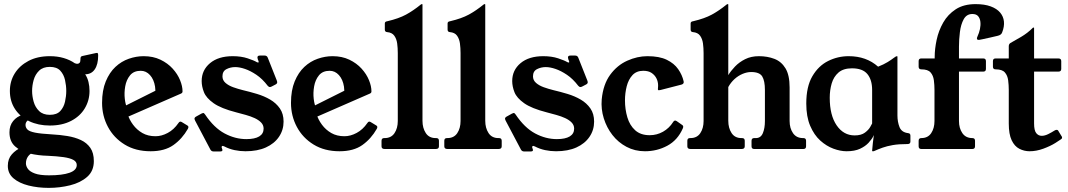

<svg xmlns="http://www.w3.org/2000/svg" viewBox="-20 -724 5190 933"><path d="M222 -399Q189 -399 170 -380.5Q151 -362 143.5 -335Q136 -308 136 -282Q136 -257 143.5 -230Q151 -203 170 -184.5Q189 -166 222 -166Q256 -166 273 -184.5Q290 -203 296 -230Q302 -257 302 -282Q302 -308 296 -335Q290 -362 273 -380.5Q256 -399 222 -399ZM146 15Q126 22 116 36.5Q106 51 106 70Q106 83 115.5 96.5Q125 110 149.5 119Q174 128 218 128Q283 128 318 115.5Q353 103 353 78Q353 62 336.5 53Q320 44 288.5 39.5Q257 35 212 33Q167 32 124 22Q81 12 53.5 -12.5Q26 -37 26 -81Q26 -114 44 -136Q62 -158 90 -166L125 -144Q119 -142 114 -138Q109 -134 106.5 -128.5Q104 -123 104 -117Q104 -104 113.5 -94.5Q123 -85 150.5 -79.5Q178 -74 232 -71Q271 -69 307.5 -63Q344 -57 373 -43.5Q402 -30 419 -5.5Q436 19 436 59Q436 107 403.5 135.5Q371 164 320.5 176.5Q270 189 217 189Q164 189 118.5 177.5Q73 166 45.5 142.5Q18 119 18 82Q18 48 37.5 26Q57 4 85 -8ZM222 -114Q166 -114 122 -135Q78 -156 53 -194Q28 -232 28 -282Q28 -329 51.5 -367Q75 -405 118.5 -428Q162 -451 222 -451Q259 -451 289.5 -442Q320 -433 343 -417Q347 -415 350.5 -414.5Q354 -414 356 -414Q362 -414 366.5 -418.5Q371 -423 371 -436V-439Q371 -444 373 -447.5Q375 -451 381 -452L445 -466Q449 -467 452 -467Q457 -467 457 -454Q457 -411 440.5 -387Q424 -363 394 -363Q405 -346 410 -325.5Q415 -305 415 -282Q415 -236 392 -197.5Q369 -159 325.5 -136.5Q282 -114 222 -114Z M893 -98Q865 -49 822.5 -19Q780 11 712 11Q639 11 586 -21.5Q533 -54 504.5 -107.5Q476 -161 476 -224Q476 -285 494 -328.5Q512 -372 541 -399Q570 -426 606 -438.5Q642 -451 678 -451Q724 -451 759.5 -434Q795 -417 819 -390.5Q843 -364 855 -334.5Q867 -305 867 -280Q867 -278 866.5 -276Q866 -274 864 -272Q862 -270 859 -269L552 -135L543 -187L791 -311L725 -225Q739 -268 733.5 -303Q728 -338 709 -359Q690 -380 664 -380Q630 -380 612 -358Q594 -336 588.5 -304.5Q583 -273 586.5 -243.5Q590 -214 598 -200L600 -170Q608 -143 626.5 -118Q645 -93 672 -77.5Q699 -62 736 -62Q765 -62 795 -78Q825 -94 847 -126Q854 -137 863 -131L891 -114Q899 -109 893 -98Z M1301 -304Q1295 -301 1292 -301Q1286 -301 1281 -307Q1255 -341 1226 -360.5Q1197 -380 1170.5 -389Q1144 -398 1123 -398Q1100 -398 1080.5 -388Q1061 -378 1061 -353Q1061 -334 1076 -321Q1091 -308 1113.5 -300Q1136 -292 1160 -286Q1194 -278 1229 -267.5Q1264 -257 1293 -240Q1322 -223 1340 -197Q1358 -171 1358 -133Q1358 -92 1335.5 -59Q1313 -26 1272 -7.5Q1231 11 1173 11Q1146 11 1120 5.5Q1094 0 1071 -12Q1065 -15 1063 -15Q1057 -15 1057 -9Q1057 -8 1057.5 -6Q1058 -4 1059 -2Q1061 4 1061 5Q1061 12 1050 12H1018Q1008 12 1003 4L928 -138Q925 -144 925 -146Q925 -153 932 -157L959 -172Q965 -175 967 -175Q972 -175 977 -167Q1020 -103 1071.5 -75.5Q1123 -48 1177 -48Q1218 -48 1239.5 -61Q1261 -74 1261 -99Q1261 -116 1249 -128.5Q1237 -141 1217.5 -150Q1198 -159 1174.5 -165.5Q1151 -172 1128 -178Q1054 -197 1018 -222.5Q982 -248 971 -276Q960 -304 960 -330Q960 -383 1000.5 -417Q1041 -451 1111 -451Q1152 -451 1183.5 -440.5Q1215 -430 1228 -422Q1232 -420 1234 -420Q1237 -420 1237 -423Q1237 -425 1236 -428Q1235 -431 1233 -435Q1232 -439 1231.5 -441.5Q1231 -444 1231 -445Q1231 -454 1243 -454H1266Q1277 -454 1281 -444L1325 -333Q1326 -330 1326.5 -328Q1327 -326 1327 -324Q1327 -318 1320 -314Z M1811 -98Q1783 -49 1740.5 -19Q1698 11 1630 11Q1557 11 1504 -21.5Q1451 -54 1422.5 -107.5Q1394 -161 1394 -224Q1394 -285 1412 -328.5Q1430 -372 1459 -399Q1488 -426 1524 -438.5Q1560 -451 1596 -451Q1642 -451 1677.5 -434Q1713 -417 1737 -390.5Q1761 -364 1773 -334.5Q1785 -305 1785 -280Q1785 -278 1784.5 -276Q1784 -274 1782 -272Q1780 -270 1777 -269L1470 -135L1461 -187L1709 -311L1643 -225Q1657 -268 1651.5 -303Q1646 -338 1627 -359Q1608 -380 1582 -380Q1548 -380 1530 -358Q1512 -336 1506.5 -304.5Q1501 -273 1504.5 -243.5Q1508 -214 1516 -200L1518 -170Q1526 -143 1544.5 -118Q1563 -93 1590 -77.5Q1617 -62 1654 -62Q1683 -62 1713 -78Q1743 -94 1765 -126Q1772 -137 1781 -131L1809 -114Q1817 -109 1811 -98Z M2100 -53Q2113 -53 2113 -40V-13Q2113 0 2098 0H1849Q1834 0 1834 -13V-40Q1834 -53 1847 -53H1849Q1881 -53 1897 -77Q1913 -101 1913 -136V-466Q1913 -491 1910 -513Q1907 -535 1896 -550.5Q1885 -566 1861 -568Q1850 -569 1850 -580V-610Q1850 -615 1853 -617.5Q1856 -620 1863 -621Q1918 -634 1953 -653Q1988 -672 2025 -702Q2028 -704 2030 -704H2031Q2033 -704 2033 -702V-137Q2033 -102 2049 -77.5Q2065 -53 2097 -53Z M2405 -53Q2418 -53 2418 -40V-13Q2418 0 2403 0H2154Q2139 0 2139 -13V-40Q2139 -53 2152 -53H2154Q2186 -53 2202 -77Q2218 -101 2218 -136V-466Q2218 -491 2215 -513Q2212 -535 2201 -550.5Q2190 -566 2166 -568Q2155 -569 2155 -580V-610Q2155 -615 2158 -617.5Q2161 -620 2168 -621Q2223 -634 2258 -653Q2293 -672 2330 -702Q2333 -704 2335 -704H2336Q2338 -704 2338 -702V-137Q2338 -102 2354 -77.5Q2370 -53 2402 -53Z M2810 -304Q2804 -301 2801 -301Q2795 -301 2790 -307Q2764 -341 2735 -360.5Q2706 -380 2679.5 -389Q2653 -398 2632 -398Q2609 -398 2589.5 -388Q2570 -378 2570 -353Q2570 -334 2585 -321Q2600 -308 2622.5 -300Q2645 -292 2669 -286Q2703 -278 2738 -267.5Q2773 -257 2802 -240Q2831 -223 2849 -197Q2867 -171 2867 -133Q2867 -92 2844.5 -59Q2822 -26 2781 -7.5Q2740 11 2682 11Q2655 11 2629 5.5Q2603 0 2580 -12Q2574 -15 2572 -15Q2566 -15 2566 -9Q2566 -8 2566.5 -6Q2567 -4 2568 -2Q2570 4 2570 5Q2570 12 2559 12H2527Q2517 12 2512 4L2437 -138Q2434 -144 2434 -146Q2434 -153 2441 -157L2468 -172Q2474 -175 2476 -175Q2481 -175 2486 -167Q2529 -103 2580.5 -75.5Q2632 -48 2686 -48Q2727 -48 2748.5 -61Q2770 -74 2770 -99Q2770 -116 2758 -128.5Q2746 -141 2726.5 -150Q2707 -159 2683.5 -165.5Q2660 -172 2637 -178Q2563 -197 2527 -222.5Q2491 -248 2480 -276Q2469 -304 2469 -330Q2469 -383 2509.5 -417Q2550 -451 2620 -451Q2661 -451 2692.5 -440.5Q2724 -430 2737 -422Q2741 -420 2743 -420Q2746 -420 2746 -423Q2746 -425 2745 -428Q2744 -431 2742 -435Q2741 -439 2740.5 -441.5Q2740 -444 2740 -445Q2740 -454 2752 -454H2775Q2786 -454 2790 -444L2834 -333Q2835 -330 2835.5 -328Q2836 -326 2836 -324Q2836 -318 2829 -314Z M3114 11Q3065 11 3024.5 -10.5Q2984 -32 2956 -68Q2928 -104 2914 -149Q2900 -194 2904 -241Q2911 -314 2945 -360.5Q2979 -407 3028 -429Q3077 -451 3126 -451Q3184 -451 3220 -433.5Q3256 -416 3275.5 -388Q3295 -360 3302 -329Q3305 -317 3292 -313L3191 -287Q3187 -286 3182 -285.5Q3177 -285 3177 -291Q3177 -295 3177.5 -298.5Q3178 -302 3178 -308Q3178 -327 3170 -343Q3162 -359 3146.5 -369.5Q3131 -380 3106 -380Q3073 -380 3053.5 -359Q3034 -338 3025.5 -305Q3017 -272 3017 -236Q3017 -193 3028.5 -154Q3040 -115 3066.5 -91Q3093 -67 3137 -67Q3172 -67 3202 -84Q3232 -101 3251 -131Q3258 -143 3269 -135L3296 -116Q3303 -111 3298 -100Q3273 -43 3223 -16Q3173 11 3114 11Z M3586 -53Q3599 -53 3599 -40V-13Q3599 0 3584 0H3335Q3320 0 3320 -13V-40Q3320 -53 3333 -53H3335Q3367 -53 3383 -77Q3399 -101 3399 -136V-466Q3399 -491 3396 -513Q3393 -535 3382 -550.5Q3371 -566 3347 -568Q3336 -569 3336 -580V-610Q3336 -615 3339 -617.5Q3342 -620 3349 -621Q3404 -634 3439 -653Q3474 -672 3511 -702Q3514 -704 3516 -704H3517Q3519 -704 3519 -702V-359Q3531 -379 3551.5 -400.5Q3572 -422 3601 -436.5Q3630 -451 3668 -451Q3709 -451 3743 -438Q3777 -425 3797 -392Q3817 -359 3817 -299V-136Q3817 -101 3833.5 -77Q3850 -53 3882 -53H3884Q3897 -53 3897 -40V-13Q3897 0 3884 0H3645Q3632 0 3632 -13V-40Q3632 -53 3645 -53H3653Q3677 -53 3687 -77Q3697 -101 3697 -136V-287Q3697 -331 3684 -352.5Q3671 -374 3630 -374Q3610 -374 3588.5 -365Q3567 -356 3549 -339.5Q3531 -323 3519 -301V-137Q3519 -102 3535 -77.5Q3551 -53 3583 -53Z M4218 -287Q4218 -336 4195 -364Q4172 -392 4120 -392Q4078 -392 4054.5 -371.5Q4031 -351 4021.5 -318.5Q4012 -286 4012 -249Q4012 -164 4045.5 -115Q4079 -66 4133 -66Q4165 -66 4183 -79.5Q4201 -93 4209 -107.5Q4217 -122 4218 -124ZM4341 -163Q4341 -132 4351 -106.5Q4361 -81 4393 -77Q4404 -76 4404 -65V-36Q4404 -24 4390 -24Q4347 -24 4318.5 -19Q4290 -14 4269 -6.5Q4248 1 4228 10Q4227 11 4222 11H4220Q4218 11 4218 8Q4218 2 4221.5 -29Q4225 -60 4230 -90H4235Q4233 -81 4225 -64.5Q4217 -48 4201 -30.5Q4185 -13 4159 -1Q4133 11 4094 11Q4064 11 4030 -1.5Q3996 -14 3966 -41Q3936 -68 3917 -112.5Q3898 -157 3898 -221Q3898 -303 3927.5 -353.5Q3957 -404 4004 -427.5Q4051 -451 4104 -451Q4190 -451 4247 -400Q4275 -411 4293.5 -422.5Q4312 -434 4323 -442.5Q4334 -451 4338 -451Q4341 -451 4341 -449Z M4522 -447Q4522 -486 4531.5 -530.5Q4541 -575 4563.5 -614.5Q4586 -654 4624.5 -679Q4663 -704 4721 -704Q4764 -704 4794 -693Q4824 -682 4840 -663Q4856 -644 4858.5 -619.5Q4861 -595 4850 -567Q4846 -554 4828 -550Q4812 -546 4791.5 -541.5Q4771 -537 4755 -533.5Q4739 -530 4737 -530Q4729 -530 4727.5 -534.5Q4726 -539 4730 -547Q4738 -564 4742 -583Q4746 -602 4744 -618.5Q4742 -635 4733 -645.5Q4724 -656 4705 -656Q4677 -656 4663 -630.5Q4649 -605 4644.5 -568Q4640 -531 4640 -498V-440H4758Q4771 -440 4771 -427V-389Q4771 -376 4758 -376H4640V-136Q4640 -101 4656.5 -77Q4673 -53 4705 -53Q4718 -53 4718 -40V-13Q4718 0 4705 0H4457Q4444 0 4444 -13V-40Q4444 -53 4457 -53Q4489 -53 4505 -77Q4521 -101 4521 -136V-287Q4521 -311 4518 -334Q4515 -357 4502 -372Q4489 -387 4457 -387Q4444 -387 4444 -400V-427Q4444 -440 4457 -440H4522Z M5138 -63Q5141 -60 5141 -55Q5141 -50 5134 -46L5108 -29Q5084 -14 5050 -1.5Q5016 11 4983 11Q4957 11 4933.5 -1Q4910 -13 4896 -42.5Q4882 -72 4882 -124V-287Q4882 -311 4879 -334Q4876 -357 4863 -372Q4850 -387 4818 -387Q4805 -387 4805 -400V-427Q4805 -440 4818 -440H4882V-499Q4882 -510 4890 -515Q4910 -526 4941.5 -544.5Q4973 -563 4998 -588Q4999 -590 5002 -590H5004Q5005 -590 5005 -587V-440H5123Q5137 -440 5137 -427V-389Q5137 -376 5123 -376H5005V-124Q5005 -90 5015.5 -77Q5026 -64 5042 -64Q5057 -64 5074 -72.5Q5091 -81 5105 -90Q5108 -92 5110.5 -92.5Q5113 -93 5115 -93Q5121 -93 5124 -86Z"/></svg>

Font: Young Serif Light
Style: Regular
Weight: 300
Designer: Bastien Sozeau
Foundry: NBR — Bastien Sozeau
Version: Version 5.001